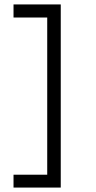

<svg xmlns="http://www.w3.org/2000/svg" viewBox="-20 -736 434 866"><path d="M254 -716H41V-657H193V52H41V110H254Z"/></svg>

Font: Uncut Sans Book
Style: Regular
Weight: 350
Designer: Kasper Nordkvist
Foundry: UNCUT.wtf
Version: Version 1.304;Glyphs 3.2 (3246)